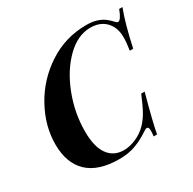

<svg xmlns="http://www.w3.org/2000/svg" viewBox="-161 -886 1068 1065"><g transform="rotate(-30 372.5 -354.0)"><path d="M681.2 -478H659.2Q667 -525.9 667 -557.6Q667 -603.5 650.9 -632.8Q615.2 -698.2 532.7 -698.2Q452.1 -698.2 379.9 -627.7Q307.6 -557.1 263.9 -444.6Q220.2 -332 220.2 -213.9Q220.2 -114.7 256.1 -65.4Q292 -16.1 356 -16.1Q394 -16.1 434.6 -33.7Q475.1 -51.3 504.9 -82Q530.8 -108.9 550.3 -143.8Q569.8 -178.7 595.2 -240.2H617.2Q569.8 -66.9 558.1 0H536.1Q539.1 -21.5 539.1 -34.2Q539.1 -59.6 526.9 -59.6Q519 -59.6 506.3 -50.8Q460 -19.5 414.1 -2.7Q368.2 14.2 310.5 14.2Q176.8 14.2 109.4 -49.6Q42 -113.3 42 -233.4Q42 -351.6 104.7 -465.1Q167.5 -578.6 277.3 -650.4Q387.2 -722.2 520.5 -722.2Q559.1 -722.2 586.7 -713.4Q614.3 -704.6 632.6 -690.9Q650.9 -677.2 668.9 -657.2Q676.3 -648.4 683.6 -648.4Q701.7 -648.4 724.1 -708H745.1Q711.9 -621.6 681.2 -478Z"/></g></svg>

Font: TypoPRO Playfair Display
Style: Bold Italic
Weight: 700
Italic angle: -14.9847°
Designer: Claus Eggers Sørensen
Foundry: Claus Eggers Sørensen
Version: Version 1.004;PS 001.004;hotconv 1.0.70;makeotf.lib2.5.58329